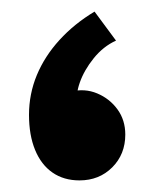

<svg xmlns="http://www.w3.org/2000/svg" viewBox="-20 -291 261 331"><path d="M180 -221Q158 -211 141.5 -190.5Q125 -170 117.5 -148.5Q110 -127 114 -113L102 -133Q126 -139 147.5 -130Q169 -121 182.5 -102.5Q196 -84 196 -59Q196 -25 173.5 -2.5Q151 20 117 20Q90 20 70.5 6.5Q51 -7 40.5 -32.5Q30 -58 30 -93Q30 -129 43.5 -161.5Q57 -194 82.5 -222Q108 -250 143 -271Z"/></svg>

Font: Reem Kufi
Style: Regular
Weight: 400
Designer: Khaled Hosny
Version: Version 1.6